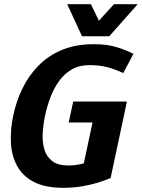

<svg xmlns="http://www.w3.org/2000/svg" viewBox="-20 -887 678 917"><path d="M407 -576Q359 -576 323.2 -555.5Q287.3 -535 262.2 -500Q237 -465 220.8 -422Q204.7 -379 195 -334Q185.7 -289.7 183.8 -247.2Q182 -204.7 192.8 -170.7Q203.7 -136.7 230.7 -116.7Q257.7 -96.7 305.7 -96.7Q339 -96.7 371 -104.5Q403 -112.3 437 -122.3L508.3 -37Q508.3 -37 491.2 -30Q474 -23 443.2 -13.5Q412.3 -4 371.5 3Q330.7 10 282.7 10Q195.7 10 141.8 -18Q88 -46 61.7 -94.5Q35.3 -143 32.2 -205Q29 -267 43 -334Q57 -402 86.7 -463.5Q116.3 -525 163.2 -573Q210 -621 275.8 -648.5Q341.7 -676 428.7 -676Q491 -676 537.3 -661.7Q583.7 -647.3 617.3 -630L568.7 -538Q529.7 -556.3 492 -566.2Q454.3 -576 407 -576ZM375 -82.3 439.7 -385.3H582.7L508.3 -37ZM329.7 -402H586L564.3 -302H308ZM385 -713.7 524.3 -867H637.7L501.7 -713.7ZM488.3 -713.7H371.7L301 -867H414.3Z"/></svg>

Font: Epunda Sans Light
Style: Italic
Weight: 300
Italic angle: -12.0243°
Designer: Simon Atzbach
Foundry: typofactur
Version: Version 2.204